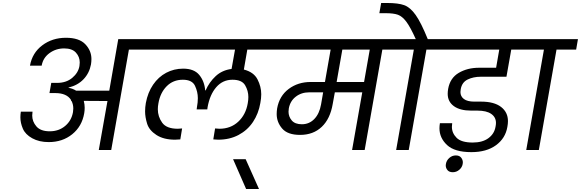

<svg xmlns="http://www.w3.org/2000/svg" viewBox="-20 -1001 3876 1281"><path d="M984 -740 972 -670H840L722 0H639L697 -327L539 -328Q545 -305 545 -282Q545 -264 542 -246Q527 -158 462 -105.5Q397 -53 305 -53Q241 -53 195 -78.5Q149 -104 132.5 -142.5Q116 -181 116 -218Q116 -236 119 -256H197Q195 -242 195 -230Q195 -190 223 -157.5Q251 -125 312 -125Q372 -125 414.5 -160.5Q457 -196 467 -253Q469 -266 469 -277Q469 -305 457 -328H454V-334Q425 -380 349 -380H310L322 -448H361Q422 -448 462 -481.5Q502 -515 510 -560Q512 -573 512 -584Q512 -622 486.5 -650Q461 -678 408 -678Q353 -678 310 -646.5Q267 -615 258 -563H180Q195 -648 262 -698.5Q329 -749 420 -749Q508 -749 549 -706Q590 -663 590 -607Q590 -590 587 -571Q576 -513 537.5 -472.5Q499 -432 438 -417L437 -415Q464 -411 488 -396H709L769 -740Z M1630 -670 1607 -537Q1673 -520 1698 -471.5Q1723 -423 1723 -372Q1723 -345 1717 -314Q1705 -243 1668 -187.5Q1631 -132 1571.5 -100.5Q1512 -69 1436 -69Q1428 -69 1403 -71L1415 -144Q1437 -142 1444 -142Q1519 -142 1569.5 -189Q1620 -236 1633 -312Q1637 -334 1637 -354Q1637 -395 1615.5 -432Q1594 -469 1531 -469Q1466 -469 1423 -419.5Q1380 -370 1365 -286L1363 -271H1292L1294 -286Q1300 -318 1300 -346Q1300 -388 1281 -428.5Q1262 -469 1200 -469Q1135 -469 1092 -425.5Q1049 -382 1037 -312Q1033 -291 1033 -272Q1033 -223 1062 -182.5Q1091 -142 1166 -142Q1175 -142 1195 -144L1183 -71Q1156 -69 1148 -69Q1072 -69 1023.5 -100.5Q975 -132 961.5 -176Q948 -220 948 -258Q948 -285 953 -314Q966 -384 1001.5 -436Q1037 -488 1089 -515.5Q1141 -543 1202 -543Q1275 -543 1309.5 -501Q1344 -459 1349 -398H1352Q1376 -453 1419 -493Q1462 -533 1525 -541L1548 -670H919L931 -740H1888L1876 -670Z M1622 260 1535 61H1619L1708 260Z M2662 -670H2531L2413 0H2329L2397 -385H2214L2200 -308Q2183 -208 2126.5 -154.5Q2070 -101 1982 -101Q1899 -101 1862.5 -143.5Q1826 -186 1826 -240Q1826 -258 1829 -278Q1844 -361 1906 -407.5Q1968 -454 2053 -454H2148L2186 -670H1823L1835 -740H2674ZM2447 -670H2264L2226 -454H2409ZM2136 -385H2043Q1991 -385 1953.5 -356Q1916 -327 1907 -278Q1905 -266 1905 -256Q1905 -223 1926.5 -197.5Q1948 -172 1994 -172Q2043 -172 2077 -207Q2111 -242 2122 -304Z M2968 -740 2956 -670H2825L2707 0H2623L2741 -670H2609L2621 -740H2754Q2718 -820 2691 -856Q2664 -892 2635 -902.5Q2606 -913 2553 -913H2511L2523 -981H2564Q2637 -981 2677 -966.5Q2717 -952 2753 -901.5Q2789 -851 2834 -740Z M3188 -489Q3138 -489 3100 -470.5Q3062 -452 3054 -406Q3052 -396 3052 -387Q3052 -358 3075 -340.5Q3098 -323 3145 -323H3190Q3277 -323 3323 -287.5Q3369 -252 3369 -193Q3369 -175 3365 -154Q3352 -78 3289 -32Q3226 14 3125 14Q3013 14 2962.5 -33.5Q2912 -81 2912 -145Q2912 -161 2915 -179H2997Q2995 -166 2995 -155Q2995 -113 3026.5 -81.5Q3058 -50 3134 -50Q3199 -50 3238.5 -79Q3278 -108 3286 -155Q3289 -169 3289 -181Q3289 -219 3257.5 -241Q3226 -263 3165 -263H3124Q3049 -263 3008 -293Q2967 -323 2967 -375Q2967 -390 2970 -408Q2983 -481 3041 -515Q3099 -549 3176 -549H3290L3311 -670H2903L2915 -740H3542L3530 -670H3391L3359 -489Z M3067 93Q3063 116 3044 132Q3025 148 3001 148Q2977 148 2965.5 134Q2954 120 2954 103Q2954 98 2955 93Q2959 69 2978 52.5Q2997 36 3021 36Q3045 36 3056.5 50.5Q3068 65 3068 82Q3068 87 3067 93Z M3491 0 3609 -670H3477L3489 -740H3836L3824 -670H3693L3575 0Z"/></svg>

Font: Fz Poppins
Style: Italic
Weight: 400
Italic angle: -10°
Designer: Ninad Kale (Devanagari), Jonny Pinhorn (Latin)
Foundry: Indian Type Foundry
Version: Vit hóa bi Vntype.Com & FontZin.Com